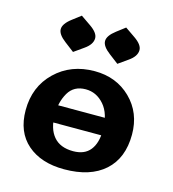

<svg xmlns="http://www.w3.org/2000/svg" viewBox="-99 -724 733 813"><g transform="rotate(15 267.0 -317.0)"><path d="M255.4 6.8Q153.8 6.8 93.8 -45.4Q33.7 -97.7 33.7 -193.4Q33.7 -296.4 102.1 -362.3Q170.4 -428.2 274.4 -428.2Q369.6 -428.2 432.6 -366.5Q495.6 -304.7 495.6 -209.5Q495.6 -106 432.6 -49.6Q369.6 6.8 255.4 6.8ZM272.5 -77.1Q322.3 -77.1 346.9 -108.2Q371.6 -139.2 371.6 -196.3Q371.6 -267.1 338.1 -305.7Q304.7 -344.2 257.3 -344.2Q205.6 -344.2 181.6 -303.2Q157.7 -262.2 157.7 -207Q157.7 -145.5 186.5 -111.3Q215.3 -77.1 272.5 -77.1ZM405.3 -172.9H127V-248.5H405.3ZM357.9 -482.9 316.9 -514.2Q282.7 -540 282.7 -563Q282.7 -586.4 317.4 -612.8L354.5 -641.1L398.4 -610.8Q433.6 -586.4 433.6 -563Q433.6 -535.6 399.4 -512.2ZM163.6 -482.9 122.6 -514.2Q88.4 -540 88.4 -563Q88.4 -586.4 123 -612.8L160.2 -641.1L204.1 -610.8Q239.3 -586.4 239.3 -563Q239.3 -535.6 205.1 -512.2Z"/></g></svg>

Font: ALMAS
Style: Bold
Weight: 700
Designer: ALMAS Font/ by Husham Jawad Kadhim, derived from the Bainsely font by/ Paul James MIller
Foundry: High-Logic / Made with FontCreator
Version: Version 1.411;September 19, 2021;FontCreator 14.0.0.2814 32-